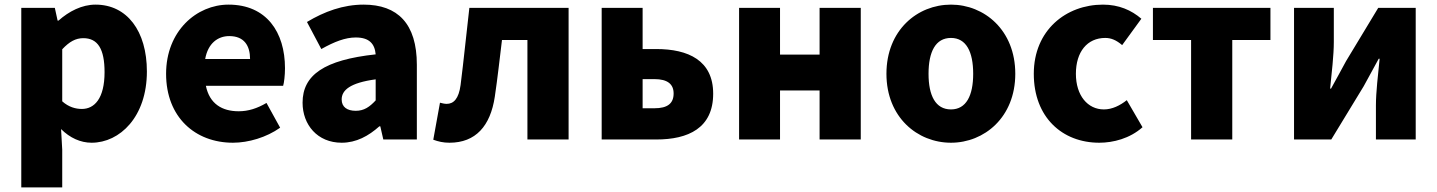

<svg xmlns="http://www.w3.org/2000/svg" viewBox="-20 -603 6211 830"><path d="M72 207H249V44L244 -45C282 -7 328 14 376 14C498 14 615 -98 615 -294C615 -469 529 -583 393 -583C334 -583 278 -554 233 -514H229L217 -569H72ZM334 -132C307 -132 277 -140 249 -165V-390C280 -423 307 -438 340 -438C403 -438 432 -391 432 -291C432 -177 388 -132 334 -132Z M987 14C1054 14 1132 -9 1191 -51L1132 -158C1091 -134 1053 -122 1012 -122C940 -122 886 -154 870 -232H1204C1208 -245 1212 -277 1212 -308C1212 -464 1132 -583 968 -583C830 -583 698 -469 698 -284C698 -96 824 14 987 14ZM867 -348C879 -416 922 -447 971 -447C1036 -447 1061 -405 1061 -348Z M1457 14C1520 14 1573 -15 1620 -57H1624L1637 0H1782V-323C1782 -501 1699 -583 1552 -583C1463 -583 1382 -553 1307 -508L1369 -391C1426 -423 1473 -441 1518 -441C1576 -441 1600 -414 1604 -368C1382 -344 1288 -279 1288 -159C1288 -64 1352 14 1457 14ZM1518 -124C1481 -124 1457 -140 1457 -173C1457 -213 1493 -245 1604 -260V-169C1578 -141 1554 -124 1518 -124Z M1923 14C2036 14 2100 -58 2119 -185C2131 -265 2140 -349 2150 -430H2260V0H2438V-569H2009C1996 -458 1985 -345 1971 -235C1963 -176 1941 -154 1911 -154C1900 -154 1891 -157 1882 -159L1853 1C1875 9 1896 14 1923 14Z M2581 0H2817C2955 0 3063 -49 3063 -198C3063 -342 2955 -391 2817 -391H2758V-569H2581ZM2758 -135V-261H2809C2866 -261 2892 -239 2892 -199C2892 -156 2866 -135 2809 -135Z M3175 0H3352V-212H3523V0H3701V-569H3523V-367H3352V-569H3175Z M4091 14C4235 14 4369 -96 4369 -284C4369 -473 4235 -583 4091 -583C3946 -583 3812 -473 3812 -284C3812 -96 3946 14 4091 14ZM4091 -130C4024 -130 3994 -190 3994 -284C3994 -379 4024 -439 4091 -439C4157 -439 4187 -379 4187 -284C4187 -190 4157 -130 4091 -130Z M4732 14C4792 14 4864 -4 4919 -53L4851 -170C4822 -147 4788 -130 4752 -130C4682 -130 4631 -190 4631 -284C4631 -379 4680 -439 4758 -439C4783 -439 4805 -430 4831 -408L4914 -522C4871 -559 4817 -583 4748 -583C4589 -583 4449 -473 4449 -284C4449 -96 4572 14 4732 14Z M5129 0H5307V-430H5472V-569H4964V-430H5129Z M5574 0H5735L5875 -230C5893 -262 5921 -315 5940 -349H5944C5937 -279 5928 -204 5928 -148V0H6100V-569H5938L5799 -339C5782 -306 5752 -254 5734 -220H5730C5737 -289 5746 -365 5746 -421V-569H5574Z"/></svg>

Font: Noto Sans Korean Black
Style: Bold
Weight: 900
Designer: Ryoko NISHIZUKA (kana & ideographs); Paul D. Hunt (Latin, Greek & Cyrillic); Wenlong ZHANG (bopomofo); Sandoll Communica
Foundry: Adobe Systems Incorporated
Version: Version 1.000;PS 1;hotconv 1.0.78;makeotf.lib2.5.61930